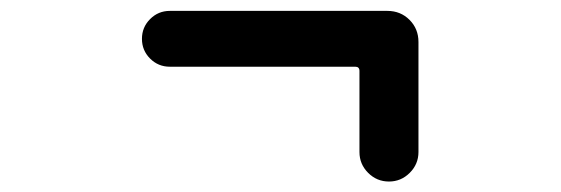

<svg xmlns="http://www.w3.org/2000/svg" viewBox="-20 -446 1040 356"><path d="M646.5 -164.1V-314.5Q646.5 -322.3 638.7 -322.3H294.9Q273.4 -322.3 258.3 -337.4Q243.2 -352.5 243.2 -374Q243.2 -395.5 258.3 -410.6Q273.4 -425.8 294.9 -425.8H698.2Q722.7 -425.8 739.3 -409.2Q755.9 -392.6 755.9 -368.2V-164.1Q755.9 -141.6 739.7 -125.5Q723.6 -109.4 701.2 -109.4Q678.7 -109.4 662.6 -125.5Q646.5 -141.6 646.5 -164.1Z"/></svg>

Font: Gen Jyuu Gothic Monospace Bold
Style: Bold
Weight: 700
Designer: [Source Han Sans]
Ryoko NISHIZUKA  (kana & ideographs); Paul D. Hunt (Latin, Greek & Cyrillic); Wenlong ZHANG  (bopomofo
Version: Version 1.002.20150607